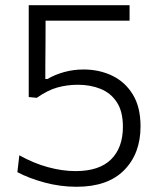

<svg xmlns="http://www.w3.org/2000/svg" viewBox="-20 -705 612 735"><path d="M273 10Q211 10 150.8 -6.2Q90.5 -22.5 46.5 -46L54 -110.5Q108.5 -80 163.8 -65Q219 -50 269 -50Q360 -50 405.2 -94.8Q450.5 -139.5 450.5 -219.5Q450.5 -278.5 427.2 -313.8Q404 -349 365 -364.8Q326 -380.5 278.5 -380.5Q237 -380.5 200 -370.2Q163 -360 120.5 -330.5L90 -333.5V-685H476V-626H154.5Q154.5 -582 154.2 -538.5Q154 -495 153.5 -452V-402.5H161.5Q190.5 -419.5 225.8 -429.2Q261 -439 300 -439Q360 -439 409.5 -415.2Q459 -391.5 488.5 -343.2Q518 -295 518 -221.5Q518 -117 455.2 -53.5Q392.5 10 273 10Z"/></svg>

Font: Commissioner Light
Style: Regular
Weight: 300
Designer: Kostas Bartsokas
Foundry: Kostas Bartsokas
Version: Version 1.000; ttfautohint (v1.8.3)